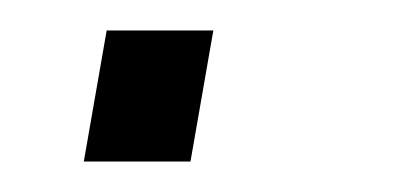

<svg xmlns="http://www.w3.org/2000/svg" viewBox="-20 -106 272 126"><path d="M35 0 50 -86H120L105 0Z"/></svg>

Font: Archivo SemiCondensed ExtraLight
Style: Italic
Weight: 250
Width: 4
Italic angle: -10°
Designer: Hector Gatti
Foundry: Omnibus-Type
Version: Version 2.001